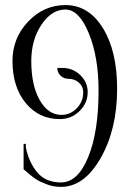

<svg xmlns="http://www.w3.org/2000/svg" viewBox="-20 -730 517 758"><path d="M216.8 -259.8Q133.8 -259.8 81.5 -323.2Q29.3 -386.7 29.3 -489.3Q29.3 -580.1 91.3 -645Q153.3 -710 238.3 -710Q330.1 -710 386.2 -619.1Q442.4 -528.3 442.4 -379.9Q442.4 -219.7 377.4 -106Q312.5 7.8 220.7 7.8Q205.1 7.8 189.9 4.9Q174.8 2 161.6 -3.4Q148.4 -8.8 137.7 -13.7Q127 -18.6 115.7 -26.9Q104.5 -35.2 99.1 -39.6Q93.8 -43.9 84.5 -52.2Q75.2 -60.5 73.2 -61.5V-162.1H82V-148.4Q92.8 -91.8 126 -50.8Q159.2 -9.8 220.7 -9.8Q287.1 -9.8 328.1 -109.4Q369.1 -209 369.1 -372.1Q369.1 -504.9 330.6 -598.6Q292 -692.4 238.3 -692.4Q183.6 -692.4 143.6 -632.3Q103.5 -572.3 103.5 -489.3Q103.5 -393.6 136.7 -335Q169.9 -276.4 222.7 -276.4Q257.8 -276.4 283.2 -302.7Q308.6 -329.1 308.6 -366.2Q308.6 -388.7 291.5 -403.8Q274.4 -418.9 250 -418.9Q231.4 -418.9 218.8 -431.6Q206.1 -444.3 206.1 -461.9H225.6Q267.6 -461.9 296.9 -433.6Q326.2 -405.3 326.2 -366.2Q326.2 -323.2 293.9 -291.5Q261.7 -259.8 216.8 -259.8Z"/></svg>

Font: FoglihtenNo07
Style: Regular
Weight: 500
Designer: gluk (gluksza@wp.pl)
Foundry: gluk (gluksza@wp.pl)
Version: Version 0.871